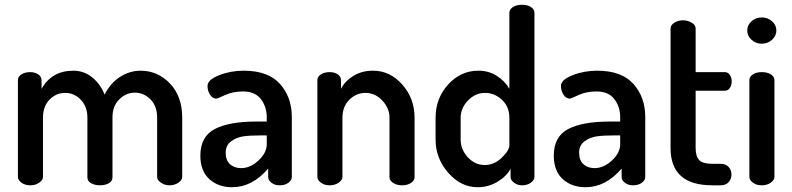

<svg xmlns="http://www.w3.org/2000/svg" viewBox="-20 -776 3318 804"><path d="M55 -35V-440Q55 -455 69.5 -464.5Q84 -474 107 -474Q126 -474 140 -464.5Q154 -455 154 -440V-404Q197 -480 287 -480Q331 -480 365.5 -452.5Q400 -425 418 -380Q443 -429 483.5 -454.5Q524 -480 569 -480Q640 -480 691.5 -426.5Q743 -373 743 -283V-35Q743 -22 727 -11Q711 0 690 0Q670 0 654 -11Q638 -22 638 -35V-283Q638 -332 610 -360Q582 -388 545 -388Q508 -388 479.5 -360Q451 -332 451 -285V-34Q451 -17 435.5 -8.5Q420 0 398 0Q378 0 362 -8.5Q346 -17 346 -34V-284Q346 -329 318.5 -358Q291 -387 253 -387Q215 -387 187.5 -359Q160 -331 160 -283V-35Q160 -22 144 -11Q128 0 107 0Q85 0 70 -11Q55 -22 55 -35Z M819 -124Q819 -204 879 -235.5Q939 -267 1053 -267H1097V-285Q1097 -329 1072.5 -361Q1048 -393 998 -393Q955 -393 922.5 -378Q890 -363 887 -363Q870 -363 859.5 -379.5Q849 -396 849 -416Q849 -442 897.5 -461Q946 -480 1000 -480Q1103 -480 1152.5 -424.5Q1202 -369 1202 -286V-35Q1202 -21 1187.5 -10.5Q1173 0 1151 0Q1131 0 1117 -10.5Q1103 -21 1103 -35V-70Q1036 8 952 8Q894 8 856.5 -26Q819 -60 819 -124ZM925 -137Q925 -105 943 -88.5Q961 -72 990 -72Q1028 -72 1062.5 -104Q1097 -136 1097 -172V-209H1072Q1027 -209 998.5 -205Q970 -201 947.5 -184Q925 -167 925 -137Z M1309 -35V-440Q1309 -455 1323.5 -464.5Q1338 -474 1361 -474Q1381 -474 1394.5 -464.5Q1408 -455 1408 -440V-404Q1424 -436 1459.5 -458Q1495 -480 1542 -480Q1613 -480 1664.5 -422Q1716 -364 1716 -283V-35Q1716 -19 1700.5 -9.5Q1685 0 1663 0Q1643 0 1627 -9.5Q1611 -19 1611 -35V-283Q1611 -323 1581 -355Q1551 -387 1510 -387Q1472 -387 1443 -358.5Q1414 -330 1414 -283V-35Q1414 -22 1398 -11Q1382 0 1361 0Q1339 0 1324 -11Q1309 -22 1309 -35Z M1804 -191V-283Q1804 -364 1856.5 -422Q1909 -480 1983 -480Q2027 -480 2061 -458Q2095 -436 2113 -404V-722Q2113 -737 2128 -746.5Q2143 -756 2166 -756Q2189 -756 2203.5 -746.5Q2218 -737 2218 -722V-35Q2218 -22 2203 -11Q2188 0 2166 0Q2147 0 2132.5 -11Q2118 -22 2118 -35V-70Q2102 -38 2063.5 -15Q2025 8 1980 8Q1910 8 1857 -52.5Q1804 -113 1804 -191ZM1909 -191Q1909 -150 1939 -117.5Q1969 -85 2010 -85Q2049 -85 2081 -115.5Q2113 -146 2113 -168V-283Q2113 -329 2082 -358Q2051 -387 2011 -387Q1970 -387 1939.5 -355Q1909 -323 1909 -283Z M2299 -124Q2299 -204 2359 -235.5Q2419 -267 2533 -267H2577V-285Q2577 -329 2552.5 -361Q2528 -393 2478 -393Q2435 -393 2402.5 -378Q2370 -363 2367 -363Q2350 -363 2339.5 -379.5Q2329 -396 2329 -416Q2329 -442 2377.5 -461Q2426 -480 2480 -480Q2583 -480 2632.5 -424.5Q2682 -369 2682 -286V-35Q2682 -21 2667.5 -10.5Q2653 0 2631 0Q2611 0 2597 -10.5Q2583 -21 2583 -35V-70Q2516 8 2432 8Q2374 8 2336.5 -26Q2299 -60 2299 -124ZM2405 -137Q2405 -105 2423 -88.5Q2441 -72 2470 -72Q2508 -72 2542.5 -104Q2577 -136 2577 -172V-209H2552Q2507 -209 2478.5 -205Q2450 -201 2427.5 -184Q2405 -167 2405 -137Z M2788 -156V-657Q2788 -671 2804 -681Q2820 -691 2840 -691Q2860 -691 2876.5 -681Q2893 -671 2893 -657V-474H3015Q3028 -474 3036 -462.5Q3044 -451 3044 -435Q3044 -419 3036 -407.5Q3028 -396 3015 -396H2893V-156Q2893 -120 2908.5 -105Q2924 -90 2963 -90H2998Q3019 -90 3031 -77Q3043 -64 3043 -45Q3043 -26 3031 -13Q3019 0 2998 0H2963Q2788 0 2788 -156Z M3109 -648Q3109 -671 3127 -687Q3145 -703 3170 -703Q3195 -703 3213 -687Q3231 -671 3231 -648Q3231 -626 3213 -609.5Q3195 -593 3170 -593Q3145 -593 3127 -609.5Q3109 -626 3109 -648ZM3118 -35V-440Q3118 -455 3132.5 -464.5Q3147 -474 3170 -474Q3193 -474 3208 -464.5Q3223 -455 3223 -440V-35Q3223 -22 3207.5 -11Q3192 0 3170 0Q3148 0 3133 -11Q3118 -22 3118 -35Z"/></svg>

Font: TerminalDosisSemiBold
Style: Bold
Weight: 600
Designer: EdgarTolentino, PabloImpallari, IginoMarini
Foundry: EdgarTolentino, PabloImpallari, IginoMarini
Version: Version 1.006